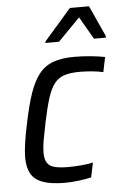

<svg xmlns="http://www.w3.org/2000/svg" viewBox="-53 -763 521 810"><g transform="rotate(-5 207.5 -358.5)"><path d="M190 8Q130 8 95 -5Q60 -18 45.5 -45Q31 -72 31 -113Q31 -138 36.5 -175.5Q42 -213 52 -259Q67 -332 84 -381.5Q101 -431 124.5 -461Q148 -491 184 -504.5Q220 -518 274 -518Q308 -518 344 -514.5Q380 -511 404 -506L391 -443Q371 -448 343.5 -450.5Q316 -453 293 -453Q253 -453 227.5 -445Q202 -437 185 -416Q168 -395 155.5 -356Q143 -317 130 -255Q121 -212 115.5 -180.5Q110 -149 110 -127Q110 -98 120 -83Q130 -68 152 -62.5Q174 -57 210 -57Q234 -57 263.5 -59.5Q293 -62 314 -67L301 -5Q279 0 248.5 4Q218 8 190 8ZM158 -587 159 -593 274 -725H355L415 -593L414 -587H364L309 -682L216 -587Z"/></g></svg>

Font: Saira SemiCondensed
Style: Italic
Weight: 400
Width: 4
Italic angle: -12°
Designer: Hector Gatti with collaboration of the Omnibus-Type team
Foundry: Omnibus-Type
Version: Version 1.101